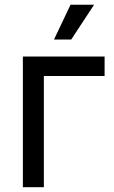

<svg xmlns="http://www.w3.org/2000/svg" viewBox="-20 -775 474 795"><path d="M413.1 -541V-460.4H161.6V0H74.7V-541ZM203.6 -611.3 272 -755.4H369.6L274.9 -611.3Z"/></svg>

Font: Inter 17pt
Style: Regular
Weight: 400
Version: Version 4.001;git-66647c0bb